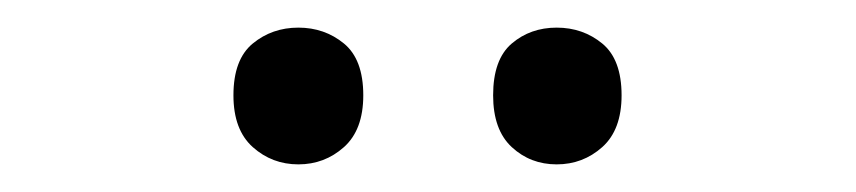

<svg xmlns="http://www.w3.org/2000/svg" viewBox="-20 -750 620 139"><path d="M149 -681Q149 -707 163 -718.5Q177 -730 196 -730Q215 -730 229 -718.5Q243 -707 243 -681Q243 -656 229 -643.5Q215 -631 196 -631Q177 -631 163 -643.5Q149 -656 149 -681ZM337 -681Q337 -707 350.5 -718.5Q364 -730 383 -730Q402 -730 416 -718.5Q430 -707 430 -681Q430 -656 416 -643.5Q402 -631 383 -631Q364 -631 350.5 -643.5Q337 -656 337 -681Z"/></svg>

Font: Noto Sans Tifinagh Air
Style: Regular
Weight: 400
Designer: JamraPatel
Foundry: JamraPatel LLC
Version: Version 2.006; ttfautohint (v1.8.4.7-5d5b)